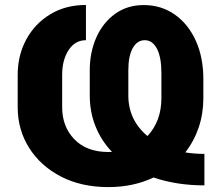

<svg xmlns="http://www.w3.org/2000/svg" viewBox="-20 -758 911 788"><path d="M818.9 -126.4V2.8Q761 2.8 708.6 -5.5Q656.2 -13.8 610.1 -29.5Q570 -10.3 523.3 -0.2Q476.6 9.9 424.7 9.9Q313.6 9.9 229.8 -33.6Q146 -77.1 99.3 -151.5Q52.6 -225.9 52.6 -318.2V-450.3Q52.6 -530.9 87.9 -596.1Q123.2 -661.2 186.3 -699.4Q249.3 -737.6 332.7 -737.6V-593Q288 -593 261.5 -552.4Q235.1 -511.7 235.1 -450.6V-318.2Q235.1 -237.9 285.5 -186.1Q335.9 -134.2 424.7 -134.2Q432.2 -134.2 439.6 -134.6Q395.6 -180.8 372 -239.5Q348.4 -298.3 348.4 -366.5V-468.8Q348.4 -544.7 375.9 -605.5Q403.4 -666.2 453.1 -701.7Q502.8 -737.2 569.6 -737.2Q642 -737.2 697.3 -698.3Q752.5 -659.4 783.6 -590.9Q814.6 -522.4 814.6 -433.2V-355.1Q814.6 -291.5 795.5 -234.9Q776.3 -178.3 740.4 -132.5Q777.7 -126.4 818.9 -126.4ZM585.2 -199.6Q642.4 -261 642.4 -355.1V-458.5Q642.4 -523.1 624.1 -558.1Q605.8 -593 574.2 -593Q543 -593 524.9 -560.7Q506.7 -528.4 506.7 -470.2V-366.1Q506.7 -265.6 585.2 -199.6Z"/></svg>

Font: Inter UI Extra Bold
Style: Regular
Weight: 800
Designer: Rasmus Andersson
Foundry: rsms
Version: 3.2;8d6f07862